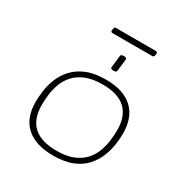

<svg xmlns="http://www.w3.org/2000/svg" viewBox="-187 -962 1065 1113"><g transform="rotate(30 345.5 -405.5)"><path d="M323 6Q205 6 142.5 -50Q80 -106 80 -214Q80 -246 85.5 -287Q91 -328 107.5 -370.5Q124 -413 156.5 -449Q189 -485 241 -507Q293 -529 371 -529Q487 -529 549 -472Q611 -415 611 -305Q611 -273 605 -232Q599 -191 582.5 -149.5Q566 -108 534.5 -72.5Q503 -37 451.5 -15.5Q400 6 323 6ZM326 -28Q393 -28 438 -47Q483 -66 510 -97Q537 -128 550 -165Q563 -202 567.5 -239.5Q572 -277 572 -307Q572 -495 368 -495Q300 -495 254.5 -476Q209 -457 182 -426Q155 -395 141.5 -357.5Q128 -320 124 -283Q120 -246 120 -216Q120 -28 326 -28ZM380 -595Q360 -595 361 -607L370 -687Q370 -699 391 -699Q412 -699 410 -687L401 -607Q401 -595 380 -595ZM267 -781Q254 -781 256 -795L257 -803Q258 -817 270 -817H536Q549 -817 547 -803L546 -795Q544 -781 533 -781Z"/></g></svg>

Font: Asap Expanded Expanded Thin
Style: Italic
Weight: 100
Width: 7
Italic angle: -6°
Designer: Pablo Cosgaya
Foundry: Omnibus-Type
Version: Version 3.001; ttfautohint (v1.8.4.7-5d5b)